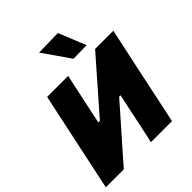

<svg xmlns="http://www.w3.org/2000/svg" viewBox="-255 -1133 1299 1299"><g transform="rotate(-45 394.5 -484.0)"><path d="M4.5 0Q16.5 -57 27.5 -109.5Q38.5 -162 53.5 -231.5L105 -473.5Q120 -543.5 131.5 -598.5Q143 -653.5 156 -713H357Q344.5 -656 333 -601.5Q321.5 -546.5 306.5 -476.5L279 -346H293.5L415.5 -485Q463.5 -540 512 -595.5Q560.5 -651 615 -713H789Q776.5 -654 765 -599Q753 -544 738 -473.5L686.5 -231Q672 -162 661 -109.5Q649.5 -57 637.5 0H436Q448.5 -56.5 459.8 -109.5Q471 -162.5 485 -229L515 -369.5H501.5L375.5 -226Q318.5 -161.5 270.2 -107Q222 -52.5 176.5 0ZM464.5 -769.5Q432 -816.5 398.5 -865Q364.5 -913 329.5 -963.5L513 -967.5Q533 -918 553 -869Q572.5 -820 592.5 -771.5Z"/></g></svg>

Font: Heraclito ExtraBold
Style: Italic
Weight: 800
Italic angle: -12°
Designer: Kostas Bartsokas (font) & Cristiano Sobral (main changes)
Foundry: Kostas Bartsokas (font) & Cristiano Sobral (main changes)
Version: Version 1.00;July 8, 2020;FontCreator 13.0.0.2655 64-bit